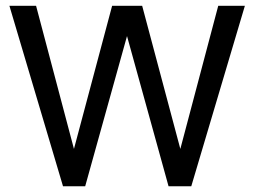

<svg xmlns="http://www.w3.org/2000/svg" viewBox="-20 -648 885 668"><path d="M645.5 0H566.4L421.9 -522.5L276.4 0H199.2L12.7 -627.9H105.5L237.3 -129.9L370.1 -627.9H474.6L607.4 -129.9L739.3 -627.9H832Z"/></svg>

Font: Padauk GrcRegTest
Style: Regular
Weight: 500
Designer: Debbi Hosken
Foundry: SIL
Version: Version 2.0